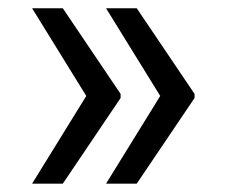

<svg xmlns="http://www.w3.org/2000/svg" viewBox="-20 -520 555 464"><path d="M188.5 -288.1 57.6 -500H131.8L271.5 -293V-283.2L131.8 -76.2H57.6ZM367.2 -288.1 236.3 -500H310.5L450.2 -293V-283.2L310.5 -76.2H236.3Z"/></svg>

Font: Pretendard JP
Style: Regular
Weight: 400
Designer: Base glyphs from Inter by Rasmus Andersson; Hangeul glyphs from Noto Sans CJK(Source Han Sans) by Jang Soo-young and Kan
Foundry: Kil Hyung-jin
Version: Version 1.309